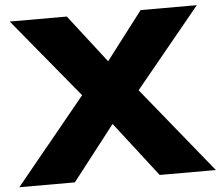

<svg xmlns="http://www.w3.org/2000/svg" viewBox="-64 -809 997 868"><g transform="rotate(-5 435.0 -375.0)"><path d="M513 -327V-453L881 0H626L383 -314H485L241 0H-11L359 -452V-328L11 -750H270L490 -466H388L605 -750H860Z"/></g></svg>

Font: Unbounded
Style: Bold
Weight: 700
Designer: Luke Prowse, Jean-Baptiste Morizot, Fátima Lázaro, Florian Runge
Foundry: NaN
Version: Version 1.700